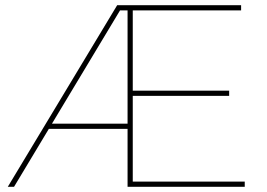

<svg xmlns="http://www.w3.org/2000/svg" viewBox="-20 -719 1027 739"><path d="M491 -20H922V0H471V-223H168L34 0H10L431 -699H908V-679H491V-370H862V-350H491ZM180 -243H471V-679H442Z"/></svg>

Font: TypoPRO Montserrat
Style: Regular
Weight: 250
Designer: Julieta Ulanovsky
Foundry: Julieta Ulanovsky
Version: Version 6.001